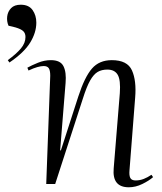

<svg xmlns="http://www.w3.org/2000/svg" viewBox="-20 -780 688 814"><path d="M629 -29Q612 -14 583.5 0Q555 14 526 14Q455 14 462 -66L488 -385Q492 -441 479 -463Q466 -485 435 -485Q411 -485 394 -475Q377 -465 362 -438.5Q347 -412 331 -361L214 0H176L193 -459Q193 -481 187 -490.5Q181 -500 165 -500Q154 -500 138 -495.5Q122 -491 101 -481L96 -493Q114 -503 141 -514Q168 -525 196 -525Q236 -525 249 -499.5Q262 -474 258 -428L235 -143L238 -142L312 -371Q339 -454 370 -489.5Q401 -525 454 -525Q520 -525 539.5 -481.5Q559 -438 553 -366L529 -58Q527 -36 532.5 -25.5Q538 -15 555 -15Q573 -15 589.5 -21.5Q606 -28 622 -39ZM20 -515 13 -525Q50 -552 69 -575Q88 -598 88 -623Q88 -639 78.5 -648Q69 -657 45 -664L16 -671Q8 -690 10.5 -710.5Q13 -731 27 -745.5Q41 -760 68 -760Q102 -760 118 -737.5Q134 -715 134 -684Q134 -642 108 -599.5Q82 -557 20 -515Z"/></svg>

Font: Literata 72pt Light
Style: Italic
Weight: 300
Italic angle: -2°
Designer: Latin by Veronika Burian and Jose Scaglione. Greek by Irene Vlachou. Cyrillic by Vera Evstafieva
Foundry: TypeTogether
Version: Version 3.002